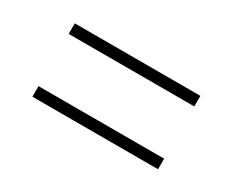

<svg xmlns="http://www.w3.org/2000/svg" viewBox="-48 -505 610 503"><g transform="rotate(30 256.5 -253.0)"><path d="M67 -332V-364H447V-332ZM67 -142V-174H447V-142Z"/></g></svg>

Font: Saira SemiCondensed Thin
Style: Regular
Weight: 250
Width: 4
Designer: Hector Gatti with collaboration of the Omnibus-Type team
Foundry: Omnibus-Type
Version: Version 1.101